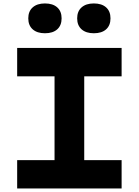

<svg xmlns="http://www.w3.org/2000/svg" viewBox="-20 -1073 790 1093"><path d="M77.7 0V-161.5H290.5V-638.5H77.7V-800H672.3V-638.5H459.5V-161.5H672.3V0ZM235.8 -883.7Q191.4 -883.7 166.2 -906Q141 -928.3 141 -968.5Q141 -1008.7 166.2 -1031Q191.4 -1053.4 235.8 -1053.4Q280.9 -1053.4 305.8 -1031Q330.7 -1008.7 330.7 -968.5Q330.7 -928.3 305.8 -906Q280.9 -883.7 235.8 -883.7ZM514.2 -883.7Q469.7 -883.7 444.5 -906Q419.3 -928.3 419.3 -968.5Q419.3 -1008.7 444.5 -1031Q469.7 -1053.4 514.2 -1053.4Q559.2 -1053.4 584.1 -1031Q609 -1008.7 609 -968.5Q609 -928.3 584.1 -906Q559.2 -883.7 514.2 -883.7Z"/></svg>

Font: Martian Mono SemiExpanded
Style: Regular
Weight: 400
Width: 6
Monospace: yes
Designer: Roman Shamin
Foundry: Evil Martians
Version: Version 1.000